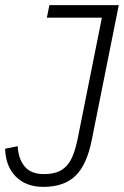

<svg xmlns="http://www.w3.org/2000/svg" viewBox="-22 -718 484 750"><path d="M442 -698 336 -169Q317 -74 272.5 -31Q228 12 147 12Q80 12 40 -28Q0 -68 -2 -137L47 -147Q50 -97 74.5 -67.5Q99 -38 149 -38Q179 -38 200.5 -45.5Q222 -53 237.5 -69.5Q253 -86 263 -111.5Q273 -137 281 -174L376 -649H161L171 -698Z"/></svg>

Font: IBM Plex Sans Cond Light
Style: Italic
Weight: 300
Width: 3
Italic angle: -11°
Designer: Mike Abbink, Paul van der Laan, Pieter van Rosmalen
Foundry: Bold Monday
Version: Version 1.3